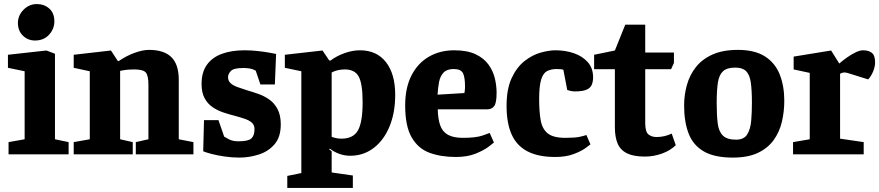

<svg xmlns="http://www.w3.org/2000/svg" viewBox="-20 -758 4318 943"><path d="M22 0V-60L101 -74V-408L19 -425V-489L208 -510L250 -494V-74L317 -60V0ZM152 -559Q117 -559 92.5 -583Q68 -607 68 -645Q68 -682 95.5 -710Q123 -738 161 -738Q197 -738 222 -716Q247 -694 247 -653Q247 -616 221 -587.5Q195 -559 152 -559Z M342 0V-60L421 -74V-408L342 -425V-489L525 -510L559 -458H563Q601 -484 641 -498.5Q681 -513 712 -513Q786 -513 822 -477Q858 -441 858 -367V-74L930 -60V0H647V-60L709 -74V-341Q709 -387 696 -402Q683 -417 639 -417Q626 -417 611 -416Q596 -415 570 -410V-74L632 -60V0Z M1156 16Q1119 16 1082 10.5Q1045 5 1017 -2.5Q989 -10 978 -15L982 -168H1053L1081 -87Q1087 -83 1105 -73.5Q1123 -64 1152 -64Q1199 -64 1214.5 -78Q1230 -92 1230 -124Q1230 -144 1217 -155.5Q1204 -167 1182 -174.5Q1160 -182 1134 -189Q1106 -196 1077.5 -205.5Q1049 -215 1024.5 -231.5Q1000 -248 985 -275.5Q970 -303 970 -346Q970 -403 996 -439.5Q1022 -476 1069.5 -493.5Q1117 -511 1181 -511Q1213 -511 1245 -507.5Q1277 -504 1302 -499.5Q1327 -495 1336 -493L1330 -343H1259L1236 -411Q1222 -419 1207 -421.5Q1192 -424 1175 -424Q1128 -424 1114 -409.5Q1100 -395 1100 -379Q1100 -361 1112.5 -349.5Q1125 -338 1146 -330.5Q1167 -323 1192 -315Q1220 -307 1249.5 -296.5Q1279 -286 1303.5 -268.5Q1328 -251 1343.5 -221.5Q1359 -192 1359 -147Q1359 -85 1328.5 -49.5Q1298 -14 1251 1Q1204 16 1156 16Z M1391 165V106L1460 92V-408L1379 -425V-489L1564 -510L1597 -461H1604Q1633 -483 1672 -497Q1711 -511 1748 -511Q1830 -511 1875.5 -453Q1921 -395 1921 -292Q1921 -204 1893 -136.5Q1865 -69 1815 -31Q1765 7 1700 7Q1672 7 1646 -2.5Q1620 -12 1600 -28L1597 -24L1609 -15V89L1713 104V165ZM1657 -77Q1715 -77 1738 -117.5Q1761 -158 1761 -256Q1761 -346 1742 -381.5Q1723 -417 1674 -417Q1658 -417 1640.5 -413.5Q1623 -410 1609 -402V-86Q1620 -82 1631.5 -79.5Q1643 -77 1657 -77Z M2219 13Q2146 13 2090 -7.5Q2034 -28 2002 -83Q1970 -138 1970 -240Q1970 -327 2001 -387.5Q2032 -448 2086.5 -479.5Q2141 -511 2211 -511Q2275 -511 2316 -491.5Q2357 -472 2379.5 -440.5Q2402 -409 2410.5 -373Q2419 -337 2419 -303Q2419 -252 2407 -236.5Q2395 -221 2373 -221H2130Q2131 -174 2142 -142.5Q2153 -111 2180 -96Q2207 -81 2253 -81Q2317 -81 2349 -92Q2381 -103 2385 -105L2406 -58Q2402 -54 2378.5 -36.5Q2355 -19 2315 -3Q2275 13 2219 13ZM2129 -293 2261 -301Q2264 -319 2264 -331Q2264 -378 2254 -398.5Q2244 -419 2208 -419Q2175 -419 2158.5 -401.5Q2142 -384 2136.5 -355.5Q2131 -327 2129 -293Z M2707 13Q2623 13 2570 -15Q2517 -43 2492.5 -98.5Q2468 -154 2468 -238Q2468 -321 2493 -374.5Q2518 -428 2556 -458Q2594 -488 2635 -499.5Q2676 -511 2708 -511Q2757 -511 2799 -496.5Q2841 -482 2867 -452.5Q2893 -423 2893 -378Q2893 -359 2887 -343Q2881 -327 2862 -318Q2843 -309 2802 -309Q2792 -309 2780 -312Q2768 -315 2766 -316L2747 -415Q2743 -417 2735.5 -418Q2728 -419 2714 -419Q2686 -419 2666.5 -408.5Q2647 -398 2637.5 -366Q2628 -334 2628 -271Q2628 -210 2635.5 -167.5Q2643 -125 2670 -103Q2697 -81 2757 -81Q2804 -81 2827 -86Q2850 -91 2860 -95L2880 -49Q2877 -46 2855.5 -30.5Q2834 -15 2796.5 -1Q2759 13 2707 13Z M3147 11Q3092 11 3059.5 -5Q3027 -21 3013.5 -53Q3000 -85 3000 -132V-418H2898V-489L3000 -510L3051 -637H3149V-500H3290V-449L3276 -418H3149V-154Q3149 -111 3164.5 -98Q3180 -85 3205 -85Q3225 -85 3244 -89.5Q3263 -94 3279 -102L3299 -45Q3273 -19 3232 -4Q3191 11 3147 11Z M3579 16Q3489 16 3436.5 -14.5Q3384 -45 3362 -102.5Q3340 -160 3340 -240Q3340 -291 3353.5 -340Q3367 -389 3397.5 -428Q3428 -467 3479 -490Q3530 -513 3604 -513Q3687 -513 3737 -481Q3787 -449 3809.5 -392.5Q3832 -336 3832 -263Q3832 -211 3820.5 -161Q3809 -111 3780.5 -71Q3752 -31 3703 -7.5Q3654 16 3579 16ZM3595 -72Q3634 -72 3650 -98Q3666 -124 3669.5 -165.5Q3673 -207 3673 -252Q3673 -315 3667.5 -353Q3662 -391 3644.5 -408.5Q3627 -426 3591 -426Q3551 -426 3531.5 -408.5Q3512 -391 3506 -353Q3500 -315 3500 -252Q3500 -192 3505 -152Q3510 -112 3530.5 -92Q3551 -72 3595 -72Z M3875 0V-60L3957 -74V-400L3878 -417V-480L4062 -510L4102 -446Q4118 -460 4139 -475Q4160 -490 4181.5 -500.5Q4203 -511 4219 -511Q4246 -511 4262 -498.5Q4278 -486 4278 -451Q4278 -431 4268.5 -407.5Q4259 -384 4244 -368L4161 -394Q4150 -398 4141.5 -400Q4133 -402 4127 -402Q4120 -402 4115.5 -400Q4111 -398 4106 -396V-77L4222 -60V0Z"/></svg>

Font: Faustina ExtraBold
Style: Regular
Weight: 800
Designer: Alfonso Garcia
Foundry: http://www.omnibus-type.com
Version: Version 1.200